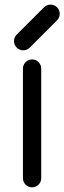

<svg xmlns="http://www.w3.org/2000/svg" viewBox="-20 -801 275 821"><path d="M78.1 -507.8Q78.1 -523.9 89.6 -535.4Q101.1 -546.9 117.2 -546.9Q133.3 -546.9 144.8 -535.4Q156.2 -523.9 156.2 -507.8V-39.1Q156.2 -22.9 144.8 -11.5Q133.3 0 117.2 0Q101.1 0 89.6 -11.5Q78.1 -22.9 78.1 -39.1ZM224.6 -714.8 106 -596.2Q94.7 -585.9 79.1 -585.9Q63 -585.9 51.5 -597.4Q40 -608.9 40 -625Q40 -640.1 49.8 -651.4L168.5 -770Q180.2 -781.2 196.3 -781.2Q212.4 -781.2 223.9 -769.8Q235.4 -758.3 235.4 -742.2Q235.4 -726.6 224.6 -714.8Z"/></svg>

Font: Comfortaa
Style: Regular
Weight: 400
Designer: Johan Aakerlund - aajohan
Foundry: Johan Aakerlund
Version: Version 2.004 2013